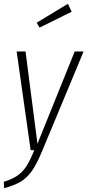

<svg xmlns="http://www.w3.org/2000/svg" viewBox="-34 -794 462 1015"><path d="M189 4Q161 72 135 109Q109 146 76 166Q43 186 -12 201L-14 167Q31 153 58 134.5Q85 116 105 85.5Q125 55 147 0H128L54 -522H101L164 -34L361 -522H408ZM325 -774 345 -732 175 -648 160 -674Z"/></svg>

Font: Fira Sans Extra Condensed ExtraLight
Style: Italic
Weight: 275
Width: 3
Italic angle: -8°
Designer: Carrois Corporate & Edenspiekermann AG
Foundry: Carrois Corporate GbR & Edenspiekermann AG
Version: Version 4.203